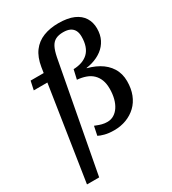

<svg xmlns="http://www.w3.org/2000/svg" viewBox="-233 -893 1115 1242"><g transform="rotate(-30 324.5 -272.0)"><path d="M63 -538H219L206 -473H49ZM43 226 167 -579Q178 -647 209.5 -689Q241 -731 290.5 -750.5Q340 -770 403 -770Q472 -770 516.5 -750.5Q561 -731 582.5 -696Q604 -661 604 -616Q604 -569 586 -533.5Q568 -498 536 -474Q504 -450 462 -437.5Q420 -425 374 -425L421 -438L413 -413L385 -433Q451 -421 499.5 -393.5Q548 -366 575 -323Q602 -280 602 -223Q602 -168 585 -124.5Q568 -81 536.5 -51Q505 -21 463 -5Q421 11 372 11Q331 11 301.5 3Q272 -5 258 -13L272 -80Q276 -79 289 -73.5Q302 -68 320.5 -63Q339 -58 361 -58Q387 -58 409 -71Q431 -84 447 -108Q463 -132 471.5 -165Q480 -198 480 -237Q480 -275 469.5 -302.5Q459 -330 439 -349.5Q419 -369 390 -379.5Q361 -390 325 -393L341 -463Q376 -464 404 -474Q432 -484 451.5 -503Q471 -522 481 -551.5Q491 -581 491 -619Q491 -648 481 -666.5Q471 -685 451.5 -694.5Q432 -704 401 -704Q367 -704 344.5 -692.5Q322 -681 308.5 -655Q295 -629 286 -584L134 226Z"/></g></svg>

Font: Roboto Serif 20pt Medium
Style: Italic
Weight: 500
Italic angle: -10°
Version: Version 1.008